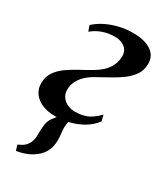

<svg xmlns="http://www.w3.org/2000/svg" viewBox="-195 -601 788 925"><g transform="rotate(30 199.0 -139.0)"><path d="M56.5 249 47.5 219Q69.5 210 82 198.8Q94.5 187.5 101.5 171Q109 154 108.8 130.2Q108.5 106.5 111 83Q113 50 130 29.2Q147 8.5 159.5 -8.5L229.5 -46.5Q214 -27.5 207.8 -5.5Q201.5 16.5 201.5 37.5Q201.5 52 204 70Q206.5 88 206 105.5Q206 136.5 193.8 163Q181.5 189.5 155.5 209.5Q136 224.5 111.5 234.5Q87 244.5 56.5 249ZM133.5 10Q94.5 10 63.8 -3Q33 -16 15.8 -39.8Q-1.5 -63.5 -1 -96Q-0.5 -131.5 17 -157.2Q34.5 -183 62.5 -203Q90.5 -223 123.5 -240.5Q156.5 -258 187.5 -276.5Q230.5 -302 251.2 -332.2Q272 -362.5 272.5 -400Q273 -423 261.8 -437.8Q250.5 -452.5 232.8 -459.2Q215 -466 196 -466Q161.5 -466 130.2 -455.5Q99 -445 71.5 -422.5L60.5 -453Q83.5 -475 115.2 -491Q147 -507 184.5 -516.2Q222 -525.5 262 -525.5Q327.5 -525.5 363.8 -500.8Q400 -476 399 -430.5Q398.5 -396.5 381 -370.5Q363.5 -344.5 335.2 -323.8Q307 -303 273.2 -284.8Q239.5 -266.5 207 -248Q182.5 -234.5 163.8 -216.8Q145 -199 134.2 -177.8Q123.5 -156.5 123 -131Q123 -107.5 134.8 -90.8Q146.5 -74 166 -65.2Q185.5 -56.5 207.5 -56.5Q244 -56.5 272.5 -67.8Q301 -79 335 -113L343 -80Q317.5 -47 283 -27.5Q248.5 -8 210.2 1Q172 10 133.5 10Z"/></g></svg>

Font: Merriweather 120pt SemiBold
Style: Italic
Weight: 600
Italic angle: -7.8°
Version: Version 2.101